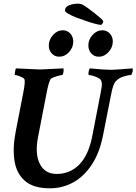

<svg xmlns="http://www.w3.org/2000/svg" viewBox="-20 -1018 741 1043"><path d="M251 4.9Q162.1 4.9 115.7 -35.2Q69.3 -75.2 58.6 -145Q47.9 -214.8 65.4 -303.7L105.5 -509.8Q112.3 -543 113.8 -562Q115.2 -581.1 113.3 -585.9Q111.3 -591.8 101.1 -597.2Q90.8 -602.5 79.6 -606.4Q68.4 -610.4 61.5 -610.4Q58.6 -610.4 61.5 -627Q64.5 -644.5 66.4 -646.5L197.3 -640.6Q213.9 -640.6 325.2 -646.5V-628.9Q322.3 -610.4 317.4 -610.4Q312.5 -610.4 297.9 -606.4Q283.2 -602.5 269.5 -597.2Q255.9 -591.8 253.9 -586.9Q247.1 -573.2 241.7 -552.2Q236.3 -531.2 231.4 -503.9L186.5 -272.5Q168.9 -182.6 196.3 -127.9Q223.6 -73.2 288.1 -73.2Q360.4 -73.2 410.6 -124Q460.9 -174.8 481.4 -279.3L526.4 -511.7Q528.3 -522.5 529.3 -529.3Q530.3 -536.1 531.2 -539.1L533.2 -554.7Q534.2 -571.3 528.3 -582Q524.4 -589.8 511.2 -596.2Q498 -602.5 484.4 -606.4Q470.7 -610.4 462.9 -610.4Q460 -611.3 460.4 -619.6Q460.9 -627.9 463.4 -636.7Q465.8 -645.5 467.8 -646.5Q508.8 -642.6 538.1 -640.6Q567.4 -638.7 585.9 -638.7Q596.7 -638.7 612.8 -640.1Q628.9 -641.6 648.4 -642.6L700.2 -646.5Q702.1 -639.6 700.2 -628.9Q699.2 -624 696.3 -617.2Q693.4 -610.4 691.4 -610.4Q676.8 -610.4 651.4 -602.5Q626 -594.7 610.4 -578.1Q593.8 -561.5 584 -506.8L540 -284.2Q521.5 -189.5 479.5 -125Q437.5 -60.5 378.9 -27.8Q320.3 4.9 251 4.9ZM536.1 -853.5Q560.5 -853.5 576.7 -835.9Q592.8 -818.4 592.8 -793Q592.8 -760.7 569.8 -735.4Q546.9 -710 516.6 -710Q492.2 -710 476.1 -727.5Q460 -745.1 460 -771.5Q460 -803.7 482.9 -828.6Q505.9 -853.5 536.1 -853.5ZM321.3 -853.5Q345.7 -853.5 361.8 -835.9Q377.9 -818.4 377.9 -792Q377.9 -759.8 355 -734.9Q332 -710 301.8 -710Q277.3 -710 261.2 -727.5Q245.1 -745.1 245.1 -770.5Q245.1 -802.7 268.1 -828.1Q291 -853.5 321.3 -853.5ZM527.3 -882.8Q519.5 -882.8 497.6 -888.7Q475.6 -894.5 447.8 -903.8Q419.9 -913.1 393.6 -923.3Q367.2 -933.6 350.1 -943.8Q333 -954.1 333 -960.9Q333 -980.5 355.5 -989.3Q377.9 -998 401.4 -998Q420.9 -998 432.6 -990.2Q440.4 -986.3 458 -973.6Q475.6 -960.9 494.6 -945.8Q513.7 -930.7 527.3 -918.5Q541 -906.2 541 -901.4Q541 -897.5 536.6 -890.1Q532.2 -882.8 527.3 -882.8Z"/></svg>

Font: Crimson Text
Style: Bold Italic
Weight: 700
Italic angle: -11°
Designer: Sebastian Kosch
Foundry: Sebastian Kosch
Version: Version 1.100; ttfautohint (v1.8.4)